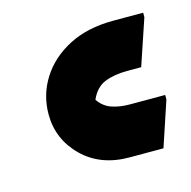

<svg xmlns="http://www.w3.org/2000/svg" viewBox="-54 -591 370 372"><g transform="rotate(-15 131.0 -405.0)"><path d="M34 -394Q34 -433 54.5 -465.5Q75 -498 112.5 -517.5Q150 -537 202 -537H262V-528L231 -436H203Q177 -436 158 -428.5Q139 -421 129 -398Q139 -383 155 -377.5Q171 -372 191 -372H262V-363L232 -273H164Q106 -273 70 -308.5Q34 -344 34 -394Z"/></g></svg>

Font: Kufam
Style: Bold Italic
Weight: 700
Italic angle: -11°
Designer: Artur Schmal
Foundry: Original Type
Version: Version 1.301; ttfautohint (v1.8.3)